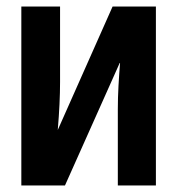

<svg xmlns="http://www.w3.org/2000/svg" viewBox="-20 -565 540 585"><path d="M178 0 346 -376Q343 -339 341 -303Q339 -267 339 -232V0H455V-545H323L156 -169Q163 -252 163 -315V-545H45V0Z"/></svg>

Font: Noto Sans Mono UI Condensed
Style: Bold
Weight: 700
Width: 3
Designer: Monotype Design team
Foundry: Monotype Imaging Inc.
Version: 1.000